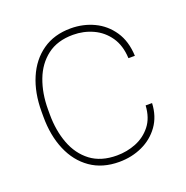

<svg xmlns="http://www.w3.org/2000/svg" viewBox="-104 -634 715 740"><g transform="rotate(-20 253.5 -264.0)"><path d="M263.2 -16.6Q304.7 -16.6 342 -31.5Q379.4 -46.4 404.5 -78.1Q429.7 -109.9 432.6 -160.2H459Q456.5 -106.4 429.2 -68.4Q401.9 -30.3 358.4 -10.3Q314.9 9.8 263.2 9.8Q194.8 9.8 146.5 -23.9Q98.1 -57.6 72.8 -117.2Q47.4 -176.8 47.4 -253.9V-274.4Q47.4 -352.1 72.8 -411.4Q98.1 -470.7 146.2 -504.4Q194.3 -538.1 262.2 -538.1Q313.5 -538.1 357.2 -517.3Q400.9 -496.6 428.7 -455.6Q456.5 -414.6 459 -354H432.6Q430.2 -406.7 406 -441.7Q381.8 -476.6 343.8 -494.1Q305.7 -511.7 262.2 -511.7Q197.8 -511.7 156 -479.7Q114.3 -447.8 94 -394Q73.7 -340.3 73.7 -274.4V-253.9Q73.7 -188 94 -134Q114.3 -80.1 156.2 -48.3Q198.2 -16.6 263.2 -16.6Z"/></g></svg>

Font: Vazirmatn FD Thin
Style: Regular
Weight: 100
Designer: Saber Rastikerdar
Foundry: Saber Rastikerdar
Version: Version 33.003